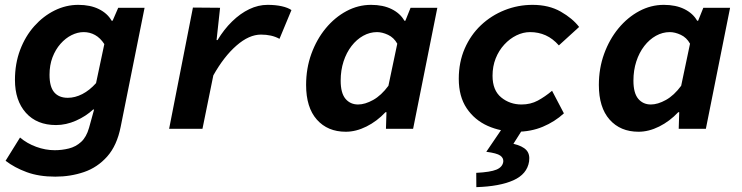

<svg xmlns="http://www.w3.org/2000/svg" viewBox="-20 -528 3040 787"><path d="M206.7 196.1Q139.5 196.1 89.5 177.6Q39.5 159.2 2.9 131L62.1 35.7Q90.5 59.9 128.4 73.8Q166.2 87.7 204.1 87.7Q234.2 87.7 262.4 80.6Q290.6 73.6 312.4 53.8Q334.2 34 345 -4.1L365.7 -79.1H361.7Q332.4 -51.6 291.6 -33.5Q250.7 -15.4 209.6 -15.4Q131.2 -15.4 86.2 -65.5Q41.3 -115.7 41.3 -200.4Q41.3 -267.3 62.5 -323.5Q83.8 -379.7 120.6 -420.9Q157.4 -462.1 203.9 -485.1Q250.5 -508.1 301 -508.1Q350.1 -508.1 385.3 -490.7Q420.6 -473.2 437.6 -443H441.6L464.6 -496.1H572.6L474.8 -9Q459.6 68.3 419.5 113.4Q379.5 158.4 324.4 177.2Q269.2 196.1 206.7 196.1ZM257.8 -127.1Q287.6 -127.1 317.4 -142.4Q347.2 -157.7 373.7 -187.3L407.6 -347.3Q391.1 -372.6 369.6 -384.5Q348.2 -396.4 322.9 -396.4Q298.3 -396.4 273.3 -384Q248.4 -371.5 227.9 -348.3Q207.5 -325.1 195.2 -293.1Q183 -261 183 -221.2Q183 -172.3 202.2 -149.7Q221.4 -127.1 257.8 -127.1Z M673.2 0 770.8 -497 882.1 -496.1 867.7 -363.7H871.7Q898 -407.6 931.5 -440.2Q964.9 -472.8 1001.9 -490.5Q1038.8 -508.1 1076.6 -508.1Q1109.4 -508.1 1135 -502.4Q1160.6 -496.6 1174.6 -486.7L1125.6 -368.8Q1109.1 -377.8 1090.4 -382Q1071.6 -386.2 1049.7 -386.2Q1000.9 -386.2 949.5 -341.4Q898 -296.6 854.4 -219L809.9 0Z M1397.3 12Q1322.9 12 1278.8 -37.7Q1234.7 -87.4 1234.7 -179.9Q1234.7 -247.8 1256.3 -307.4Q1278 -367 1315.2 -412Q1352.5 -457 1400.2 -482.5Q1448 -508.1 1501 -508.1Q1550.1 -508.1 1585.3 -490.7Q1620.6 -473.2 1637.6 -443H1641.6L1662.9 -496.1H1772.6L1673.3 0H1562L1564.1 -68.1H1560.1Q1525 -30.8 1482.1 -9.4Q1439.2 12 1397.3 12ZM1447.9 -99.7Q1476.1 -99.7 1509.6 -118.3Q1543 -136.9 1572.1 -176.4L1608.4 -348.9Q1594.4 -374.2 1570.4 -385.3Q1546.5 -396.4 1525.4 -396.4Q1495.8 -396.4 1468.8 -381.4Q1441.8 -366.4 1420.9 -339.4Q1400 -312.4 1388.2 -276.1Q1376.4 -239.9 1376.4 -197.4Q1376.4 -146.7 1396 -123.2Q1415.7 -99.7 1447.9 -99.7Z M2097.5 12Q2032.9 12 1979.1 -12Q1925.4 -36 1892.9 -84.2Q1860.5 -132.5 1860.5 -204.9Q1860.5 -273.2 1884.9 -329.1Q1909.3 -385 1951.4 -424.7Q1993.6 -464.5 2048.3 -486.3Q2103 -508.1 2162.9 -508.1Q2229.9 -508.1 2278.5 -480.3Q2327.1 -452.5 2353.8 -417.5L2270.8 -341.9Q2246.1 -370 2216.7 -383.2Q2187.2 -396.4 2152.9 -396.4Q2124.4 -396.4 2096.9 -383Q2069.4 -369.6 2047 -345.2Q2024.6 -320.9 2011.7 -288.4Q1998.9 -255.9 1998.9 -217.5Q1998.9 -157.8 2034.4 -128.7Q2069.9 -99.7 2117.7 -99.7Q2154.8 -99.7 2184.5 -115.7Q2214.2 -131.8 2242.9 -155.9L2291.4 -63.4Q2254.1 -29.1 2205 -8.5Q2156 12 2097.5 12ZM1932.5 239.1 1932.1 180.5Q1990 177.6 2014.8 167.3Q2039.6 157 2042.9 135.3Q2044.6 119.7 2030.5 109.7Q2016.3 99.7 1973.3 94.2L2044.5 -10.6H2130.1L2084.5 61.4Q2122 70.4 2137.4 87.1Q2152.9 103.8 2148.7 133.9Q2140.5 186 2084.1 211.1Q2027.7 236.2 1932.5 239.1Z M2597.3 12Q2522.9 12 2478.8 -37.7Q2434.7 -87.4 2434.7 -179.9Q2434.7 -247.8 2456.3 -307.4Q2478 -367 2515.2 -412Q2552.5 -457 2600.2 -482.5Q2648 -508.1 2701 -508.1Q2750.1 -508.1 2785.3 -490.7Q2820.6 -473.2 2837.6 -443H2841.6L2862.9 -496.1H2972.6L2873.3 0H2762L2764.1 -68.1H2760.1Q2725 -30.8 2682.1 -9.4Q2639.2 12 2597.3 12ZM2647.9 -99.7Q2676.1 -99.7 2709.6 -118.3Q2743 -136.9 2772.1 -176.4L2808.4 -348.9Q2794.4 -374.2 2770.4 -385.3Q2746.5 -396.4 2725.4 -396.4Q2695.8 -396.4 2668.8 -381.4Q2641.8 -366.4 2620.9 -339.4Q2600 -312.4 2588.2 -276.1Q2576.4 -239.9 2576.4 -197.4Q2576.4 -146.7 2596 -123.2Q2615.7 -99.7 2647.9 -99.7Z"/></svg>

Font: SourceCodeVF
Style: Italic
Weight: 200
Italic angle: -11°
Monospace: yes
Designer: Paul D. Hunt, Teo Tuominen
Foundry: Adobe
Version: Version 1.026;hotconv 1.1.0;makeotfexe 2.6.0